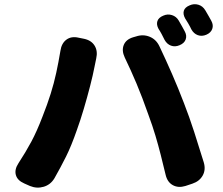

<svg xmlns="http://www.w3.org/2000/svg" viewBox="-20 -862 1040 896"><path d="M742 -789Q762 -798 782.5 -791.5Q803 -785 814 -766Q821 -754 830 -738Q839 -722 842 -716Q853 -696 846.5 -678Q840 -660 818 -651Q797 -642 778 -649Q759 -656 748 -676Q743 -687 734 -703.5Q725 -720 720 -727Q709 -747 714.5 -763.5Q720 -780 742 -789ZM865 -837Q885 -846 905.5 -840Q926 -834 938 -814Q945 -802 954 -786.5Q963 -771 966 -765Q977 -745 970.5 -727Q964 -709 943 -700Q922 -691 903 -698Q884 -705 873 -725Q868 -736 858.5 -752.5Q849 -769 844 -776Q833 -796 838 -812Q843 -828 865 -837ZM178 -317Q201 -375 216.5 -424.5Q232 -474 242.5 -522.5Q253 -571 262 -625Q267 -660 290 -677Q313 -694 347 -686L372 -681Q406 -674 421.5 -649Q437 -624 429 -589Q427 -577 425.5 -572Q424 -567 421 -550Q414 -513 400.5 -460.5Q387 -408 371 -354Q355 -300 339 -256Q313 -181 288 -131Q263 -81 234 -30Q216 0 184 9.5Q152 19 120 6L93 -6Q61 -20 54 -45.5Q47 -71 66 -100Q100 -152 126 -200.5Q152 -249 178 -317ZM672 -328Q644 -408 617.5 -471Q591 -534 562 -594Q547 -626 557.5 -652Q568 -678 601 -688L615 -692Q648 -703 678.5 -690.5Q709 -678 724 -646Q754 -583 783 -516.5Q812 -450 838 -382Q863 -318 886 -247Q909 -176 931 -104Q941 -70 926 -43Q911 -16 878 -5L845 6Q812 16 786.5 2Q761 -12 753 -46Q741 -96 730 -139.5Q719 -183 705.5 -228.5Q692 -274 672 -328Z"/></svg>

Font: Chiron GoRound TC H
Style: Regular
Weight: 900
Designer: Ryoko NISHIZUKA 西塚涼子 (kana, bopomofo & ideographs); Paul D. Hunt (Latin, Greek & Cyrillic); Sandoll Communications 산돌커뮤니
Foundry: Adobe
Version: Version 1.000;hotconv 1.1.1;makeotfexe 2.6.0